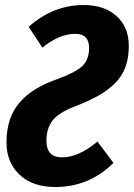

<svg xmlns="http://www.w3.org/2000/svg" viewBox="-20 -729 533 765"><path d="M314 -709Q395.5 -709 444.3 -665Q493.2 -621.1 493.2 -545.9Q493.2 -497.6 479.5 -460.9Q465.8 -424.3 436.8 -396Q407.7 -367.7 370.8 -347.2Q334 -326.7 278.8 -305.2Q215.8 -281.2 190.4 -250Q165 -218.8 165 -168Q165 -102.1 227.1 -102.1Q293.5 -102.1 368.2 -165L432.1 -80.1Q335.9 16.1 200.2 16.1Q109.9 16.1 57.9 -33Q5.9 -82 5.9 -161.1Q5.9 -211.9 19.3 -252Q32.7 -292 59.6 -322.3Q86.4 -352.5 122.8 -374.5Q159.2 -396.5 209 -414.1Q282.2 -440.9 308.6 -466.3Q335 -491.7 335 -538.1Q335 -594.2 279.8 -594.2Q215.8 -594.2 148.9 -539.1L94.2 -622.1Q191.4 -709 314 -709Z"/></svg>

Font: Fira Sans Compressed
Style: Bold Italic
Weight: 700
Width: 3
Italic angle: -8°
Designer: Carrois Corporate & Edenspiekermann AG
Foundry: Carrois Corporate GbR & Edenspiekermann AG
Version: Version 4.203;PS 004.203;hotconv 1.0.88;makeotf.lib2.5.64775